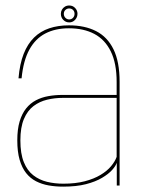

<svg xmlns="http://www.w3.org/2000/svg" viewBox="-20 -692 533 716"><path d="M215.5 4Q265 4 300.8 -5.2Q336.5 -14.5 360.5 -28.8Q384.5 -43 398 -58Q411.5 -73 415.5 -85V0H426V-387Q426 -462 403.2 -508.2Q380.5 -554.5 338.2 -576Q296 -597.5 237 -597.5Q196.5 -597.5 163.8 -586.5Q131 -575.5 107 -552Q83 -528.5 68.2 -491Q53.5 -453.5 49 -400H60.5Q67 -466 89.5 -507Q112 -548 149.2 -567.2Q186.5 -586.5 237 -586.5Q292 -586.5 331.8 -565.5Q371.5 -544.5 393.2 -500.2Q415 -456 415 -386V-338H212.5Q185.5 -338 160.2 -333.5Q135 -329 114 -318Q93 -307 77.5 -287.8Q62 -268.5 53.2 -239.2Q44.5 -210 44.5 -168.5Q44.5 -126 53.2 -96Q62 -66 77.5 -46.5Q93 -27 114.5 -16Q136 -5 161.5 -0.5Q187 4 215.5 4ZM216 -7Q184 -7 155.2 -14Q126.5 -21 104 -38.5Q81.5 -56 68.8 -87.5Q56 -119 56 -168.5Q56 -217 69.2 -248.2Q82.5 -279.5 105 -296.5Q127.5 -313.5 155.8 -320.2Q184 -327 214 -327H415V-107Q409 -90 394.2 -72.2Q379.5 -54.5 355 -39.8Q330.5 -25 296 -16Q261.5 -7 216 -7ZM238 -608.5Q247 -608.5 254 -613Q261 -617.5 265 -624.8Q269 -632 269 -640.5Q269 -653 260.2 -662.2Q251.5 -671.5 238 -671.5Q229 -671.5 222 -667.2Q215 -663 211 -656Q207 -649 207 -640.5Q207 -627 216 -617.8Q225 -608.5 238 -608.5ZM238 -619.5Q230 -619.5 224 -625.5Q218 -631.5 218 -640.5Q218 -649.5 224 -655Q230 -660.5 238 -660.5Q246.5 -660.5 252.2 -655Q258 -649.5 258 -640.5Q258 -631.5 252.2 -625.5Q246.5 -619.5 238 -619.5Z"/></svg>

Font: Anybody UltraCondensed Thin Thin
Style: Regular
Weight: 250
Version: Version 1.111